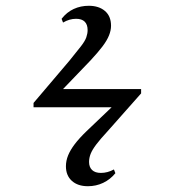

<svg xmlns="http://www.w3.org/2000/svg" viewBox="-20 -585 610 664"><path d="M284 59Q249 59 228.5 40.5Q208 22 208 -10Q208 -29 215.5 -47.5Q223 -66 238.5 -86.5Q254 -107 280 -132L366 -214H96V-229L220 -375Q246 -407 260 -425Q274 -443 278.5 -456Q283 -469 283 -481Q283 -500 273 -510Q263 -520 243 -520Q220 -520 198 -507L193 -520Q211 -543 235 -554Q259 -565 287 -565Q322 -565 343 -547Q364 -529 364 -496Q364 -480 357 -462.5Q350 -445 334.5 -424.5Q319 -404 293 -376L198 -277H468V-262L352 -131Q327 -104 313 -85.5Q299 -67 293.5 -53Q288 -39 288 -25Q288 -7 298.5 3Q309 13 329 13Q352 13 374 1L379 14Q361 36 336.5 47.5Q312 59 284 59Z"/></svg>

Font: Literata 60pt
Style: Regular
Weight: 400
Designer: Latin by Veronika Burian and Jose Scaglione. Greek by Irene Vlachou. Cyrillic by Vera Evstafieva.
Foundry: TypeTogether
Version: Version 3.002